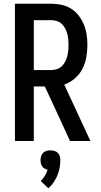

<svg xmlns="http://www.w3.org/2000/svg" viewBox="-20 -755 540 1028"><path d="M60 0V-735H255Q283 -735 310.5 -729Q338 -723 361.5 -708Q385 -693 402 -670.5Q419 -648 429.5 -622.5Q440 -597 444 -569Q448 -541 448 -514Q448 -481 442 -448Q436 -415 421 -386Q406 -357 380.5 -335Q355 -313 324 -302L464 0H355L286 -150L220 -292H161V0ZM161 -380H255Q270 -380 285 -385Q300 -390 311 -400.5Q322 -411 329 -425Q336 -439 340 -453.5Q344 -468 345.5 -483Q347 -498 347 -514Q347 -529 345.5 -544Q344 -559 340 -574Q336 -589 329 -602.5Q322 -616 311 -626.5Q300 -637 285 -642Q270 -647 255 -647H161ZM239 253 198 214Q211 202 220 186.5Q229 171 235 154Q226 152 218.5 147.5Q211 143 206 136Q201 129 199 120Q197 111 197 103Q197 92 200 81.5Q203 71 210.5 63.5Q218 56 228.5 53Q239 50 250 50Q261 50 271.5 53Q282 56 289.5 63.5Q297 71 300 81.5Q303 92 303 103Q303 124 299 144.5Q295 165 287 184.5Q279 204 267 221.5Q255 239 239 253Z"/></svg>

Font: Iosevka SS18 Semibold
Style: Regular
Weight: 600
Monospace: yes
Designer: Belleve Invis
Foundry: Belleve Invis
Version: Version 25.1.1; ttfautohint (v1.8.4)